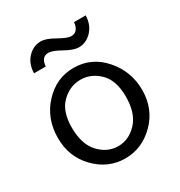

<svg xmlns="http://www.w3.org/2000/svg" viewBox="-156 -748 813 868"><g transform="rotate(-30 250.0 -314.0)"><path d="M83 -529Q84 -578 113 -608.5Q142 -639 181 -639Q208 -639 250.5 -614.5Q293 -590 314 -590Q333 -590 343.5 -604Q354 -618 355 -639H416Q415 -591 386 -560Q357 -529 318 -529Q291 -529 248.5 -553Q206 -577 185 -577Q148 -577 144 -529ZM30 -221Q30 -322 94.5 -391.5Q159 -461 249 -461Q343 -461 406 -388.5Q469 -316 469 -220Q469 -121 403 -55Q337 11 249 11Q161 11 95.5 -55.5Q30 -122 30 -221ZM108 -231Q108 -143 150.5 -98Q193 -53 249 -53Q305 -53 347.5 -98.5Q390 -144 390 -231Q390 -315 347.5 -357Q305 -399 249 -399Q194 -399 151 -357Q108 -315 108 -231Z"/></g></svg>

Font: CMU Sans Serif
Style: Medium
Weight: 500
Version: Version 0.7.0